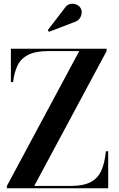

<svg xmlns="http://www.w3.org/2000/svg" viewBox="-20 -1012 638 1032"><path d="M17 0V-12.5L406 -737.5H241Q173 -737.5 133.5 -718.2Q94 -699 75.2 -661.8Q56.5 -624.5 50.5 -571H38.5V-750H553V-737.5L164 -12.5H358.5Q427 -12.5 466.2 -32.8Q505.5 -53 524.2 -94.2Q543 -135.5 549 -199H561.5V0ZM243.5 -841 236.5 -849.5 327 -967.5Q339.5 -986.5 356.5 -990.2Q373.5 -994 389 -988Q404.5 -982 412 -970.5Q420.5 -957.5 419 -941.2Q417.5 -925 407.5 -911.8Q397.5 -898.5 380 -893.5Z"/></svg>

Font: Bodoni Moda 18pt SemiBold
Style: Regular
Weight: 600
Designer: Owen Earl
Foundry: indestructible type
Version: Version 2.005